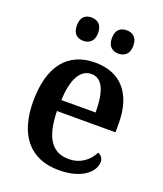

<svg xmlns="http://www.w3.org/2000/svg" viewBox="-140 -842 800 943"><g transform="rotate(20 260.0 -370.0)"><path d="M359 -628C388 -628 415 -644 415 -689C415 -735 388 -750 359 -750C329 -750 303 -735 303 -689C303 -644 329 -628 359 -628ZM175 -628C204 -628 231 -644 231 -689C231 -735 204 -750 175 -750C145 -750 120 -735 120 -689C120 -644 145 -628 175 -628ZM279 10C405 10 460 -51 460 -98C460 -118 447 -132 432 -137C411 -94 369 -58 306 -58C220 -58 175 -119 172 -260H478V-307C478 -465 399 -548 269 -548C127 -548 46 -452 46 -265C46 -91 127 10 279 10ZM353 -318H174C178 -428 212 -489 270 -489C330 -489 353 -422 353 -318Z"/></g></svg>

Font: Noto Serif Devanagari SemiCondensed SemiBold
Style: Regular
Weight: 600
Width: 4
Designer: Universal Thirst, Indian Type Foundry and the Monotype Design Team
Foundry: Monotype Imaging Inc.
Version: Version 2.004